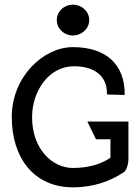

<svg xmlns="http://www.w3.org/2000/svg" viewBox="-20 -792 601 823"><path d="M292.5 -640C330.5 -640 362.5 -669 362.5 -706C362.5 -743 330.5 -772 292.5 -772C254.5 -772 223.5 -743 223.5 -706C223.5 -669 254.5 -640 292.5 -640ZM354.5 -271 391.5 -195H453.5V-116C414.5 -89 360.5 -72 292.5 -72C206.5 -72 117.5 -150 117.5 -290C117.5 -401 188.5 -508 297.5 -508C381.5 -508 438.5 -469 438.5 -392V-387L514.5 -385V-390C514.5 -511 439.5 -590 292.5 -590C166.5 -590 30.5 -464 30.5 -290C30.5 -113 127.5 11 292.5 11C382.5 11 453.5 -16 509.5 -53C528.5 -65 530.5 -106 530.5 -106V-107V-271Z"/></svg>

Font: Charger
Style: Bd
Weight: 400
Designer: Jasper
Foundry: Cannot Into Space Fonts
Version: Version 0.98